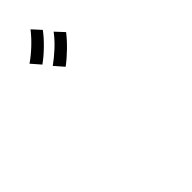

<svg xmlns="http://www.w3.org/2000/svg" viewBox="36 -1185 928 928"><g transform="rotate(45 500.0 -720.5)"><path d="M162 -604Q140 -636 110 -668Q80 -700 48 -725L92 -765Q122 -743 155 -709Q188 -675 209 -645ZM249 -676Q227 -707 197 -739.5Q167 -772 135 -796L179 -837Q208 -815 241 -781Q274 -747 296 -717Z"/></g></svg>

Font: Zen Kaku Gothic Antique Medium
Style: Regular
Weight: 500
Designer: Yoshimichi Ohira
Foundry: Positype
Version: Version 1.002